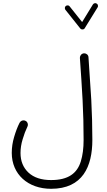

<svg xmlns="http://www.w3.org/2000/svg" viewBox="-20 -955 678 1211"><path d="M589.8 -932.1C587.4 -934.1 584.5 -935.1 581.1 -935.1C578.6 -935.1 571.3 -934.6 565.9 -926.8L498 -815.9L419.4 -914.6C414.1 -921.9 407.2 -920.9 405.8 -920.9C401.9 -920.9 398.4 -919.9 395.5 -917.5C388.2 -911.6 389.2 -904.8 389.2 -903.3C389.2 -899.4 390.1 -896 392.6 -893.1L486.3 -775.4C492.2 -768.1 501 -769.5 501 -769.5C507.3 -769.5 511.7 -772 514.6 -777.3L595.7 -908.7C597.2 -911.1 598.1 -914.1 598.1 -917C598.1 -920.4 597.7 -927.7 589.8 -932.1ZM54.2 9.8C54.2 143.6 155.8 235.8 302.2 235.8C502 235.8 562.5 94.2 562.5 -72.3C562.5 -157.7 560.1 -242.2 555.7 -325.7C550.8 -409.2 544.9 -498 538.1 -593.3C537.6 -608.4 524.9 -618.7 511.7 -618.7H509.3C494.1 -617.2 483.9 -604.5 483.9 -590.8V-589.4C490.7 -494.1 496.6 -405.3 501 -322.3C505.4 -239.3 507.3 -155.8 507.3 -72.3C507.3 -20 501.5 24.9 489.7 63C466.3 138.7 410.2 180.7 302.2 180.7C240.7 180.7 193.4 165 159.7 133.8C126 102.1 109.4 61 109.4 9.8C109.4 -18.1 113.8 -47.4 123 -77.1C131.8 -106.9 141.6 -132.8 152.8 -155.8C154.8 -159.7 155.8 -163.6 155.8 -168C155.8 -173.8 154.3 -186.5 140.6 -192.9C136.7 -194.8 132.8 -195.8 128.9 -195.8C122.6 -195.8 110.8 -193.8 103.5 -180.7C90.3 -154.8 79.1 -125 69.3 -91.8C59.1 -58.1 54.2 -24.4 54.2 9.8Z"/></svg>

Font: Mikhak Light
Style: Regular
Weight: 300
Designer: Amin Abedi
Version: Version 3.2